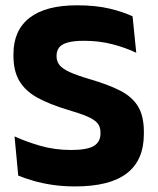

<svg xmlns="http://www.w3.org/2000/svg" viewBox="-20 -672 580 706"><path d="M256.5 13.5Q212 13.5 173.2 7.8Q134.5 2 102.8 -7.2Q71 -16.5 47 -26.5L33.5 -170.5Q73 -152 127 -136.2Q181 -120.5 241.5 -120.5Q300 -120.5 324.8 -135.2Q349.5 -150 349.5 -181.5V-185Q349.5 -206 338.2 -219.2Q327 -232.5 300.8 -243.8Q274.5 -255 230 -268Q163 -288 118.2 -312.5Q73.5 -337 51.5 -373.8Q29.5 -410.5 29.5 -467V-473.5Q29.5 -560.5 88.8 -606.5Q148 -652.5 263 -652.5Q332 -652.5 382.2 -640.5Q432.5 -628.5 467.5 -612L481 -478Q442.5 -496.5 393.8 -509.2Q345 -522 289.5 -522Q250.5 -522 228.2 -515.5Q206 -509 197 -496.8Q188 -484.5 188 -467V-465Q188 -447 198.2 -433.5Q208.5 -420 235.2 -407.5Q262 -395 311.5 -380.5Q378 -361 421.8 -338.8Q465.5 -316.5 487.2 -281.2Q509 -246 509 -187.5V-179.5Q509 -83 446.5 -34.8Q384 13.5 256.5 13.5Z"/></svg>

Font: Anek Latin
Style: Bold
Weight: 700
Designer: Yesha Goshar
Foundry: Ek Type
Version: Version 1.003